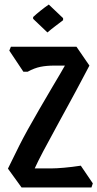

<svg xmlns="http://www.w3.org/2000/svg" viewBox="-20 -845 429 846"><path d="M75 -19 15 -102Q35 -144 65.5 -204.5Q96 -265 153 -363Q190 -427 211.5 -463Q233 -499 245 -519.5Q257 -540 266 -556H219Q185 -556 158 -550.5Q131 -545 102 -529H83L21 -622L28 -639H317L374 -556Q356 -522 342 -495.5Q328 -469 313.5 -442Q299 -415 281.5 -383Q264 -351 240 -307Q194 -223 170 -177.5Q146 -132 133 -103H208Q228 -103 262.5 -106Q297 -109 336 -115L389 -37L383 -19ZM189 -702 126 -762V-770Q140 -783 158 -797.5Q176 -812 195 -825L258 -765V-756Q241 -743 222.5 -729Q204 -715 189 -702Z"/></svg>

Font: Jaini
Style: Regular
Weight: 400
Designer: Maithili Shingre, Girish Dalvi (Devanagari), Taresh Vohra (Latin)
Foundry: Ek Type
Version: Version 2.000; ttfautohint (v1.8.4.7-5d5b)